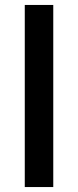

<svg xmlns="http://www.w3.org/2000/svg" viewBox="-20 -695 315 775"><path d="M195 60H80V-675H195Z"/></svg>

Font: Gemunu Libre ExtraBold
Style: Regular
Weight: 800
Designer: Puspanada Ekanayake, Sola Matas, Pathum Egodawatta, Kosala Senevirathne
Foundry: mooniak
Version: Version 1.100